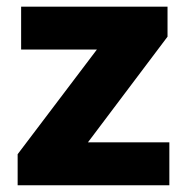

<svg xmlns="http://www.w3.org/2000/svg" viewBox="-20 -548 555 568"><path d="M240.2 -127H481V0H32.2V-91.8L266.6 -401.4H42.5V-528.3H475.6V-439.5Z"/></svg>

Font: Roboto
Style: Regular
Weight: 900
Designer: Google
Version: Version 2.001171; 2014